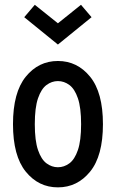

<svg xmlns="http://www.w3.org/2000/svg" viewBox="-20 -787 493 816"><path d="M226.1 9.3Q143.6 9.3 89.4 -57.6Q35.2 -124.5 35.2 -259.3Q35.2 -394 89.4 -460.9Q143.6 -527.8 226.1 -527.8Q308.6 -527.8 363 -460.9Q417.5 -394 417.5 -259.3Q417.5 -124.5 363 -57.6Q308.6 9.3 226.1 9.3ZM226.1 -76.2Q252.4 -76.2 274.9 -92.8Q297.4 -109.4 311 -149.2Q324.7 -189 324.7 -259.3Q324.7 -329.6 311 -369.4Q297.4 -409.2 274.9 -425.8Q252.4 -442.4 226.1 -442.4Q200.2 -442.4 177.7 -425.8Q155.3 -409.2 141.6 -369.4Q127.9 -329.6 127.9 -259.3Q127.9 -189 141.6 -149.2Q155.3 -109.4 177.7 -92.8Q200.2 -76.2 226.1 -76.2ZM226.1 -597.7 83 -713.9 127.9 -766.6 226.1 -688 324.2 -766.6 369.1 -713.9Z"/></svg>

Font: Voltaire
Style: Regular
Weight: 400
Designer: Yvonne Schüttler, Eben Sorkin, Emma Marichal
Foundry: Sorkin Type Co.
Version: Version 1.010; ttfautohint (v1.8.4.7-5d5b)